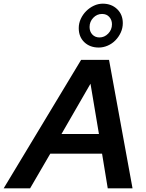

<svg xmlns="http://www.w3.org/2000/svg" viewBox="-75 -1026 797 1046"><path d="M0 0ZM-55 0 367 -700H519L647 0H512L481 -189H199L89 0ZM260 -296H464L418 -570ZM463 -767Q415 -767 384.5 -796Q354 -825 354 -873Q354 -899 365 -923Q376 -947 394.5 -965.5Q413 -984 436.5 -995Q460 -1006 485 -1006Q532 -1006 563 -976.5Q594 -947 594 -900Q594 -873 583 -849Q572 -825 554 -806.5Q536 -788 512 -777.5Q488 -767 463 -767ZM467 -822Q494 -822 514.5 -843Q535 -864 535 -894Q535 -917 520.5 -933.5Q506 -950 481 -950Q453 -950 433 -929Q413 -908 413 -879Q413 -854 428 -838Q443 -822 467 -822Z"/></svg>

Font: Rosa Sans SemiBold
Style: Italic
Weight: 600
Italic angle: -12°
Designer: Pentagram / MCKL
Foundry: Pentagram / MCKL
Version: Version 1.005;September 16, 2019;FontCreator 11.5.0.2425 64-